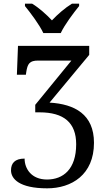

<svg xmlns="http://www.w3.org/2000/svg" viewBox="-20 -786 587 1046"><path d="M216 -606H311C332 -651 380 -715 411 -753V-766H372C334 -743 293 -707 263 -675C233 -707 193 -743 155 -766H116V-753C147 -715 195 -651 216 -606ZM237 240C370 240 492 166 492 -8C492 -163 387 -219 250 -227L466 -487V-536H78L72 -379H121L123 -393C130 -439 141 -456 188 -456H369L172 -215V-174H195C329 -174 395 -117 395 0C395 136 324 192 236 192C151 192 114 133 114 78C60 78 40 104 40 142C40 188 85 240 237 240Z"/></svg>

Font: Noto Serif
Style: Regular
Weight: 400
Designer: Monotype Design Team
Foundry: Monotype Imaging Inc.
Version: Version 2.015